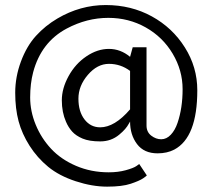

<svg xmlns="http://www.w3.org/2000/svg" viewBox="-20 -671 826 746"><path d="M203.1 -599.1Q292 -651.4 390.9 -651.4Q489.7 -651.4 569.8 -607.4Q649.9 -563.5 698.2 -486.8Q746.6 -410.2 746.6 -320.3Q746.6 -137.2 657.2 -89.8Q629.4 -75.2 592.3 -75.2Q539.6 -75.2 512.5 -111.1Q485.4 -147 485.4 -198.7Q484.9 -198.7 480 -189.5Q475.1 -180.2 466.1 -169.7Q457 -159.2 443.4 -147.9Q412.1 -121.6 369.4 -121.6Q326.7 -121.6 300.8 -132.6Q274.9 -143.6 260.3 -159.9Q245.6 -176.3 236.3 -198.2Q220.2 -234.9 220.2 -281.2Q220.2 -327.6 246.6 -375.5Q272.9 -423.3 315.7 -452.1Q358.4 -481 403.3 -481Q448.2 -481 485.4 -450.2L495.6 -487.3H549.3V-183.1Q549.3 -158.2 567.6 -144Q585.9 -129.9 606.4 -129.9Q627 -129.9 643.6 -147.5Q660.2 -165 669.9 -193.8Q689.5 -251.5 689.5 -324.5Q689.5 -397.5 650.9 -462.4Q612.3 -527.3 546.1 -564.5Q480 -601.6 400.9 -601.6Q317.4 -601.6 239.3 -560.1Q140.1 -507.3 108.9 -390.6Q97.2 -346.2 97.2 -292.5Q97.2 -238.8 118.7 -186.5Q140.1 -134.3 178.5 -93Q216.8 -51.8 275.4 -26.6Q334 -1.5 402.3 -1.5Q438.5 -1.5 468 -9.5Q497.6 -17.6 509.3 -25.4L521 -33.7L550.3 10.3Q550.3 12.2 535.9 22Q521.5 31.7 487.8 43Q454.1 54.2 396.2 54.2Q338.4 54.2 274.2 33.2Q210 12.2 167.2 -22.9Q124.5 -58.1 95 -104.5Q65.4 -150.9 52.2 -200Q39.1 -249 39.1 -310.5Q39.1 -372.1 61.3 -431.9Q83.5 -491.7 119.6 -531.5Q155.8 -571.3 203.1 -599.1ZM369.1 -176.3Q425.3 -176.3 485.4 -246.1V-395.5Q448.7 -422.9 403.3 -422.9Q357.9 -422.9 321.3 -380.1Q284.7 -337.4 284.7 -287.6Q284.7 -237.8 308.3 -207Q332 -176.3 369.1 -176.3Z"/></svg>

Font: News Cycle
Style: Regular
Weight: 500
Version: Version 0.5.2